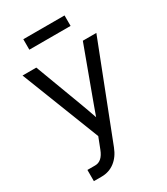

<svg xmlns="http://www.w3.org/2000/svg" viewBox="-217 -786 946 1087"><g transform="rotate(-30 256.0 -243.0)"><path d="M65.4 204.1V130.9H116.2Q162.1 130.9 186 68.8L214.4 -4.4L14.6 -515.6H104.5L215.8 -218.8Q226.6 -189.9 237.1 -160.9Q247.6 -131.8 257.3 -103Q267.6 -131.8 278.1 -160.9Q288.6 -189.9 299.3 -218.8L408.7 -515.6H497.1L259.3 95.7Q239.3 147.5 202.1 175.8Q165 204.1 116.2 204.1ZM390.6 -691.4V-623H121.1V-691.4Z"/></g></svg>

Font: Inter Display
Style: Regular
Weight: 400
Designer: Rasmus Andersson
Foundry: rsms
Version: Version 4.001;git-9221beed3